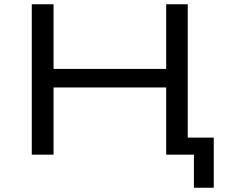

<svg xmlns="http://www.w3.org/2000/svg" viewBox="-20 -725 1072 900"><path d="M889 155V0H761V-80H982V155ZM129 0V-705H231V-402H759V-705H860V0H759V-315H231V0Z"/></svg>

Font: Nunito Sans 7pt Expanded
Style: Regular
Weight: 400
Width: 7
Designer: Vernon Adams
Foundry: Vernon Adams
Version: Version 3.101;gftools[0.9.27]